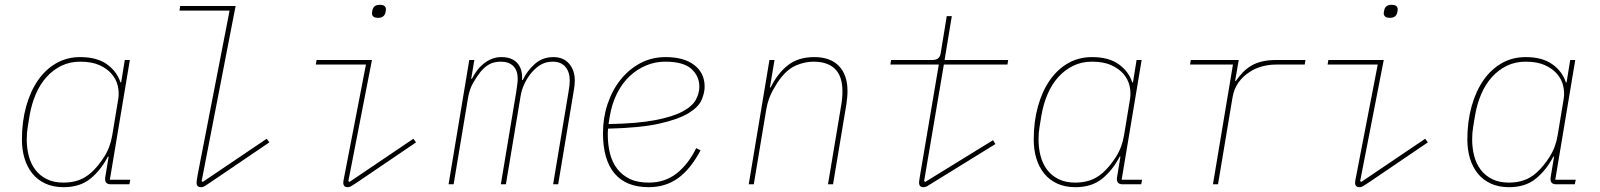

<svg xmlns="http://www.w3.org/2000/svg" viewBox="-20 -765 6640 797"><path d="M244 12Q201 12 168.5 -3Q136 -18 114.5 -44.5Q93 -71 82 -107Q71 -143 71 -186Q71 -260 88.5 -323Q106 -386 137.5 -431.5Q169 -477 213.5 -502.5Q258 -528 313 -528Q382 -528 423.5 -498.5Q465 -469 480 -423H483L498 -516H519L436 -19H521L517 0H440Q412 0 417 -30L431 -115H428Q399 -59 355.5 -23.5Q312 12 244 12ZM244 -7Q277 -7 305 -16.5Q333 -26 358 -48Q387 -74 412.5 -114Q438 -154 446 -204L471 -355Q475 -381 469 -408Q463 -435 444 -457.5Q425 -480 393 -494.5Q361 -509 313 -509Q270 -509 235 -492Q200 -475 173 -445Q146 -415 128.5 -374Q111 -333 103 -286L95 -237Q91 -214 91 -186Q91 -150 99.5 -117.5Q108 -85 126.5 -60.5Q145 -36 174 -21.5Q203 -7 244 -7Z M814 12Q796 12 796 -7Q796 -10 797 -18Q798 -26 801 -42L933 -721H725L728 -740H958L817 -13L822 -10L1087 -189L1098 -174L855 -9Q842 0 832.5 6Q823 12 814 12Z M1550 -691Q1535 -691 1529.5 -696.5Q1524 -702 1524 -709Q1524 -712 1524.5 -715Q1525 -718 1526 -723Q1531 -745 1556 -745Q1571 -745 1576.5 -739.5Q1582 -734 1582 -727Q1582 -724 1581.5 -721Q1581 -718 1580 -713Q1575 -691 1550 -691ZM1423 12Q1405 12 1405 -7Q1405 -10 1406 -16.5Q1407 -23 1411 -42L1499 -497H1291L1294 -516H1524L1426 -13L1431 -10L1696 -189L1707 -174L1464 -9Q1451 -1 1441.5 5.5Q1432 12 1423 12Z M1842 0 1928 -516H1949L1936 -438H1939Q1947 -454 1958.5 -470Q1970 -486 1985.5 -499Q2001 -512 2020 -520Q2039 -528 2062 -528Q2105 -528 2127.5 -503Q2150 -478 2147 -433H2150Q2168 -471 2200 -499.5Q2232 -528 2277 -528Q2319 -528 2342.5 -500.5Q2366 -473 2366 -431Q2366 -422 2365 -411.5Q2364 -401 2362 -390L2297 0H2276L2340 -384Q2345 -412 2345 -431Q2345 -466 2327 -487.5Q2309 -509 2274 -509Q2249 -509 2228.5 -498.5Q2208 -488 2187 -464Q2172 -447 2159 -421.5Q2146 -396 2141 -366L2080 0H2059L2123 -384Q2125 -399 2127 -413Q2129 -427 2129 -438Q2129 -473 2110.5 -491Q2092 -509 2059 -509Q2030 -509 2010 -497.5Q1990 -486 1974 -466Q1959 -447 1944 -421Q1929 -395 1923 -360L1863 0Z M2673 12Q2579 12 2531 -45Q2483 -102 2483 -212Q2483 -276 2502 -333Q2521 -390 2555.5 -433.5Q2590 -477 2637.5 -502.5Q2685 -528 2743 -528Q2819 -528 2862 -495Q2905 -462 2905 -405Q2905 -380 2892.5 -350.5Q2880 -321 2838.5 -295.5Q2797 -270 2717.5 -252Q2638 -234 2504 -231Q2503 -223 2503 -214.5Q2503 -206 2503 -205Q2503 -164 2512 -128Q2521 -92 2541.5 -65Q2562 -38 2594 -22.5Q2626 -7 2673 -7Q2740 -7 2788.5 -45Q2837 -83 2870 -150L2888 -141Q2846 -62 2794 -25Q2742 12 2673 12ZM2741 -509Q2700 -509 2662.5 -493.5Q2625 -478 2594 -449Q2563 -420 2541.5 -377.5Q2520 -335 2511 -281L2506 -250Q2624 -252 2698 -266Q2772 -280 2813 -302Q2854 -324 2868.5 -351Q2883 -378 2883 -405Q2883 -449 2850 -479Q2817 -509 2741 -509Z M3088 0 3174 -516H3195L3176 -402H3179Q3208 -461 3251 -494.5Q3294 -528 3360 -528Q3427 -528 3462.5 -491Q3498 -454 3498 -387Q3498 -373 3496.5 -358.5Q3495 -344 3493 -330L3438 0H3417L3472 -329Q3477 -357 3477 -386Q3477 -448 3446.5 -478.5Q3416 -509 3357 -509Q3322 -509 3287 -494.5Q3252 -480 3223 -444Q3207 -424 3188 -390Q3169 -356 3161 -312L3109 0Z M3813 12Q3804 12 3799.5 7Q3795 2 3795 -6Q3795 -10 3796 -17Q3797 -24 3800 -42L3877 -497H3676L3679 -516H3851Q3881 -516 3885 -545L3910 -698H3931L3901 -516H4165L4162 -497H3898L3816 -13L3821 -10L4102 -183L4112 -167L3856 -9Q3842 -1 3832.5 5.5Q3823 12 3813 12Z M4444 12Q4401 12 4368.5 -3Q4336 -18 4314.5 -44.5Q4293 -71 4282 -107Q4271 -143 4271 -186Q4271 -260 4288.5 -323Q4306 -386 4337.5 -431.5Q4369 -477 4413.5 -502.5Q4458 -528 4513 -528Q4582 -528 4623.5 -498.5Q4665 -469 4680 -423H4683L4698 -516H4719L4636 -19H4721L4717 0H4640Q4612 0 4617 -30L4631 -115H4628Q4599 -59 4555.5 -23.5Q4512 12 4444 12ZM4444 -7Q4477 -7 4505 -16.5Q4533 -26 4558 -48Q4587 -74 4612.5 -114Q4638 -154 4646 -204L4671 -355Q4675 -381 4669 -408Q4663 -435 4644 -457.5Q4625 -480 4593 -494.5Q4561 -509 4513 -509Q4470 -509 4435 -492Q4400 -475 4373 -445Q4346 -415 4328.5 -374Q4311 -333 4303 -286L4295 -237Q4291 -214 4291 -186Q4291 -150 4299.5 -117.5Q4308 -85 4326.5 -60.5Q4345 -36 4374 -21.5Q4403 -7 4444 -7Z M5015 0 5098 -497H4920L4923 -516H5122L5107 -429H5110Q5124 -449 5139.5 -465Q5155 -481 5174.5 -492.5Q5194 -504 5219.5 -510Q5245 -516 5280 -516H5399L5396 -497H5277Q5248 -497 5219.5 -489.5Q5191 -482 5167 -466Q5140 -449 5121 -422.5Q5102 -396 5096 -359L5036 0Z M5750 -691Q5735 -691 5729.5 -696.5Q5724 -702 5724 -709Q5724 -712 5724.5 -715Q5725 -718 5726 -723Q5731 -745 5756 -745Q5771 -745 5776.5 -739.5Q5782 -734 5782 -727Q5782 -724 5781.5 -721Q5781 -718 5780 -713Q5775 -691 5750 -691ZM5623 12Q5605 12 5605 -7Q5605 -10 5606 -16.5Q5607 -23 5611 -42L5699 -497H5491L5494 -516H5724L5626 -13L5631 -10L5896 -189L5907 -174L5664 -9Q5651 -1 5641.5 5.5Q5632 12 5623 12Z M6244 12Q6201 12 6168.5 -3Q6136 -18 6114.5 -44.5Q6093 -71 6082 -107Q6071 -143 6071 -186Q6071 -260 6088.5 -323Q6106 -386 6137.5 -431.5Q6169 -477 6213.5 -502.5Q6258 -528 6313 -528Q6382 -528 6423.5 -498.5Q6465 -469 6480 -423H6483L6498 -516H6519L6436 -19H6521L6517 0H6440Q6412 0 6417 -30L6431 -115H6428Q6399 -59 6355.5 -23.5Q6312 12 6244 12ZM6244 -7Q6277 -7 6305 -16.5Q6333 -26 6358 -48Q6387 -74 6412.5 -114Q6438 -154 6446 -204L6471 -355Q6475 -381 6469 -408Q6463 -435 6444 -457.5Q6425 -480 6393 -494.5Q6361 -509 6313 -509Q6270 -509 6235 -492Q6200 -475 6173 -445Q6146 -415 6128.5 -374Q6111 -333 6103 -286L6095 -237Q6091 -214 6091 -186Q6091 -150 6099.5 -117.5Q6108 -85 6126.5 -60.5Q6145 -36 6174 -21.5Q6203 -7 6244 -7Z"/></svg>

Font: IBM Plex Mono Thin
Style: Italic
Weight: 100
Italic angle: -9°
Monospace: yes
Designer: Mike Abbink, Paul van der Laan, Pieter van Rosmalen
Foundry: Bold Monday
Version: Version 2.3